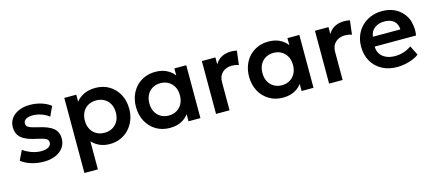

<svg xmlns="http://www.w3.org/2000/svg" viewBox="-53 -1032 3971 1754"><g transform="rotate(-15 1932.5 -155.0)"><path d="M249 14.5Q184.5 14.5 129.2 -3Q74 -20.5 35.5 -51L80 -142Q117 -115.5 161.5 -100Q206 -84.5 248.5 -84.5Q293.5 -84.5 318.5 -99.5Q343.5 -114.5 343.5 -141.5Q343.5 -167 321.5 -179Q299.5 -191 238.5 -204Q141.5 -223 97.5 -260.2Q53.5 -297.5 53.5 -363Q53.5 -409.5 79.2 -445Q105 -480.5 150.2 -500.2Q195.5 -520 254.5 -520Q312 -520 363.2 -504Q414.5 -488 451.5 -459L409 -367.5Q389.5 -384 364.5 -396Q339.5 -408 311.8 -414.5Q284 -421 257 -421Q217.5 -421 193.2 -407Q169 -393 169 -367.5Q169 -342 191.5 -329.8Q214 -317.5 273 -304Q373 -282.5 416 -247Q459 -211.5 459 -147.5Q459 -98.5 432.5 -62.2Q406 -26 358.8 -5.8Q311.5 14.5 249 14.5Z M577.5 210V-500H690.5V-434Q719.5 -470.5 765 -492.8Q810.5 -515 875 -515Q947.5 -515 1004 -481Q1060.5 -447 1092.8 -387.2Q1125 -327.5 1125 -250Q1125 -194.5 1106.5 -146.5Q1088 -98.5 1054.5 -62.2Q1021 -26 974.8 -5.5Q928.5 15 873 15Q819 15 777.2 -3.8Q735.5 -22.5 705 -55V210ZM851.5 -97Q894 -97 927 -115.8Q960 -134.5 979 -168.8Q998 -203 998 -250Q998 -297 979 -331.5Q960 -366 926.8 -384.5Q893.5 -403 851.5 -403Q809 -403 776 -384.5Q743 -366 724 -331.5Q705 -297 705 -250Q705 -203 723.8 -168.8Q742.5 -134.5 775.8 -115.8Q809 -97 851.5 -97Z M1440.5 15Q1367 15 1310.2 -19Q1253.5 -53 1221 -113Q1188.5 -173 1188.5 -250Q1188.5 -308 1207 -356.5Q1225.5 -405 1259.2 -440.5Q1293 -476 1339.2 -495.5Q1385.5 -515 1440.5 -515Q1513 -515 1562.5 -484Q1596.5 -463 1618.5 -433V-500H1731V0H1618.5V-67Q1596.5 -37 1562.5 -16Q1513 15 1440.5 15ZM1459.5 -97Q1501 -97 1533.5 -115.8Q1566 -134.5 1585 -168.8Q1604 -203 1604 -250Q1604 -297 1585 -331.5Q1566 -366 1533.5 -384.5Q1501 -403 1459.5 -403Q1418 -403 1385.2 -384.5Q1352.5 -366 1333.8 -331.5Q1315 -297 1315 -250Q1315 -203 1333.8 -168.8Q1352.5 -134.5 1385.2 -115.8Q1418 -97 1459.5 -97Z M1878.5 0V-500H2006.5V-434.5Q2032.5 -478.5 2071.8 -497Q2111 -515.5 2156.5 -515.5Q2172.5 -515.5 2186 -514Q2199.5 -512.5 2212 -509.5L2196 -377.5Q2180.5 -383 2163.8 -385.8Q2147 -388.5 2130.5 -388.5Q2076.5 -388.5 2041.5 -356.2Q2006.5 -324 2006.5 -266V0Z M2510 15Q2436.5 15 2379.8 -19Q2323 -53 2290.5 -113Q2258 -173 2258 -250Q2258 -308 2276.5 -356.5Q2295 -405 2328.8 -440.5Q2362.5 -476 2408.8 -495.5Q2455 -515 2510 -515Q2582.5 -515 2632 -484Q2666 -463 2688 -433V-500H2800.5V0H2688V-67Q2666 -37 2632 -16Q2582.5 15 2510 15ZM2529 -97Q2570.5 -97 2603 -115.8Q2635.5 -134.5 2654.5 -168.8Q2673.5 -203 2673.5 -250Q2673.5 -297 2654.5 -331.5Q2635.5 -366 2603 -384.5Q2570.5 -403 2529 -403Q2487.5 -403 2454.8 -384.5Q2422 -366 2403.2 -331.5Q2384.5 -297 2384.5 -250Q2384.5 -203 2403.2 -168.8Q2422 -134.5 2454.8 -115.8Q2487.5 -97 2529 -97Z M2948 0V-500H3076V-434.5Q3102 -478.5 3141.2 -497Q3180.5 -515.5 3226 -515.5Q3242 -515.5 3255.5 -514Q3269 -512.5 3281.5 -509.5L3265.5 -377.5Q3250 -383 3233.2 -385.8Q3216.5 -388.5 3200 -388.5Q3146 -388.5 3111 -356.2Q3076 -324 3076 -266V0Z M3590.5 15Q3509 15 3447.5 -18.2Q3386 -51.5 3351.8 -111Q3317.5 -170.5 3317.5 -249.5Q3317.5 -307.5 3337.2 -356Q3357 -404.5 3393.2 -440.2Q3429.5 -476 3478.2 -495.5Q3527 -515 3585 -515Q3648 -515 3697.5 -492.8Q3747 -470.5 3779.8 -430.2Q3812.5 -390 3823 -347.8Q3833.5 -305.5 3833.5 -272Q3833.5 -246.5 3829 -219H3438Q3438 -218 3438 -217Q3438 -179 3457 -149.8Q3476 -120.5 3511.8 -103.8Q3547.5 -87 3596 -87Q3639 -87 3678.5 -99.5Q3718 -112 3752 -136.5L3797 -47Q3773.5 -28 3738.5 -14Q3703.5 0 3664.8 7.5Q3626 15 3590.5 15ZM3445.5 -310H3705Q3703.5 -360.5 3671.5 -389.2Q3639.5 -418 3582 -418Q3525 -418 3488 -389.2Q3451 -360.5 3445.5 -310Z"/></g></svg>

Font: Geologica EX Med
Style: Regular
Weight: 500
Designer: Sindre Bremnes, Frode Helland
Foundry: Monokrom Skriftforlag AS
Version: Version 1.010;gftools[0.9.28]